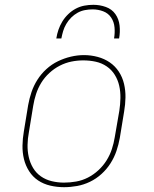

<svg xmlns="http://www.w3.org/2000/svg" viewBox="-20 -770 640 798"><path d="M246 8Q217 8 189 1.5Q161 -5 138.5 -20Q116 -35 101 -58.5Q86 -82 79.5 -109Q73 -136 73.5 -165Q74 -194 79 -223L97 -333Q102 -361 111 -387.5Q120 -414 135.5 -438.5Q151 -463 173 -483Q195 -503 221 -515.5Q247 -528 274.5 -534.5Q302 -541 329 -541Q358 -541 386 -533.5Q414 -526 436.5 -510.5Q459 -495 474 -472Q489 -449 495.5 -421.5Q502 -394 501.5 -365Q501 -336 496 -307L478 -197Q473 -169 464 -142.5Q455 -116 439.5 -91.5Q424 -67 402 -47Q380 -27 354 -14.5Q328 -2 300.5 3Q273 8 246 8ZM246 -11Q271 -11 296.5 -15.5Q322 -20 345.5 -32Q369 -44 389 -62.5Q409 -81 423 -103.5Q437 -126 445 -150.5Q453 -175 457 -200L476 -310Q480 -336 480.5 -362.5Q481 -389 475.5 -413.5Q470 -438 457 -459Q444 -480 423.5 -494Q403 -508 378 -513.5Q353 -519 326 -519Q301 -519 276.5 -514Q252 -509 228.5 -497Q205 -485 185 -466.5Q165 -448 151.5 -426Q138 -404 130 -379.5Q122 -355 118 -330L100 -220Q95 -194 94.5 -168Q94 -142 99.5 -117.5Q105 -93 117.5 -72Q130 -51 150 -37Q170 -23 195 -17Q220 -11 246 -11ZM214 -610Q217 -629 223 -646.5Q229 -664 239 -680.5Q249 -697 263.5 -711Q278 -725 295 -734Q312 -743 330.5 -746.5Q349 -750 368 -750Q395 -750 420 -741Q445 -732 459.5 -711.5Q474 -691 477 -664Q480 -637 475 -610H454Q458 -633 456 -656Q454 -679 442 -697Q430 -715 409 -723Q388 -731 365 -731Q349 -731 333 -728Q317 -725 302.5 -717Q288 -709 276 -697Q264 -685 255.5 -670.5Q247 -656 242.5 -641Q238 -626 235 -610Z"/></svg>

Font: Iosevka Slab ThExObl
Style: Regular
Weight: 100
Width: 7
Italic angle: -9°
Monospace: yes
Designer: Belleve Invis
Foundry: Belleve Invis
Version: Version 11.1.1; ttfautohint (v1.8.3)